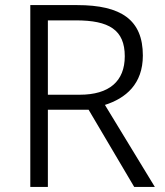

<svg xmlns="http://www.w3.org/2000/svg" viewBox="-20 -734 647 754"><path d="M283 -714H99V0H168V-303H328L507 0H588L392 -322C474 -348 541 -404 541 -516C541 -656 456 -714 283 -714ZM278 -654C408 -654 470 -617 470 -513C470 -415 409 -362 293 -362H168V-654Z"/></svg>

Font: Noto Sans Syriac Light
Style: Regular
Weight: 300
Designer: Patrick Giasson and the Monotype Design Team
Foundry: Monotype Imaging Inc.
Version: Version 3.000